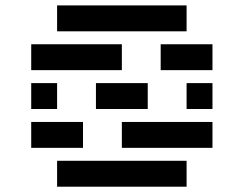

<svg xmlns="http://www.w3.org/2000/svg" viewBox="-20 -704 919 724"><path d="M195.3 0V-97.7H683.6V0ZM439.5 -146.5V-244.1H781.2V-146.5ZM97.7 -439.5V-537.1H439.5V-439.5ZM683.6 -683.6V-585.9H195.3V-683.6ZM585.9 -439.5V-537.1H781.2V-439.5ZM341.8 -293V-390.6H537.1V-293ZM781.2 -293H683.6V-390.6H781.2ZM97.7 -146.5V-244.1H293V-146.5ZM195.3 -293H97.7V-390.6H195.3Z"/></svg>

Font: Trigram
Style: Regular
Weight: 400
Designer: GGBotNet
Foundry: GGBotNet
Version: 1.05